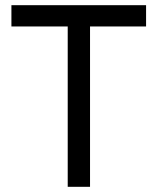

<svg xmlns="http://www.w3.org/2000/svg" viewBox="-20 -720 607 740"><path d="M241 0V-700H327V0ZM24 -618V-700H543V-618Z"/></svg>

Font: Fustat Medium
Style: Regular
Weight: 500
Designer: Mohamed Gaber, Khaled Hosny, Laura Garcia Mut
Foundry: Kief Type Foundry, Alif Type Foundry, Hard Type Foundry
Version: Version 1.007